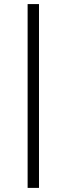

<svg xmlns="http://www.w3.org/2000/svg" viewBox="-20 -770 326 940"><path d="M115.2 -750H170.9V149.9H115.2Z"/></svg>

Font: ø
Style: ø
Weight: 400
Designer: Samuel Oakes
Foundry: Samuel Oakes
Version: Version 1.000;PS 001.000;hotconv 1.0.88;makeotf.lib2.5.64775